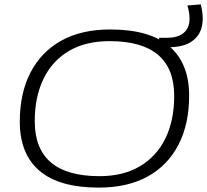

<svg xmlns="http://www.w3.org/2000/svg" viewBox="-20 -844 942 873"><path d="M429 9Q249 9 159.5 -67.5Q70 -144 70 -291Q70 -420 118.5 -514Q167 -608 258.5 -659Q350 -710 481 -710Q661 -710 750.5 -633Q840 -556 840 -409Q840 -280 791.5 -186Q743 -92 651.5 -41.5Q560 9 429 9ZM432 -43Q541 -43 617 -88.5Q693 -134 732.5 -215.5Q772 -297 772 -408Q772 -657 478 -657Q369 -657 293 -612Q217 -567 177.5 -485Q138 -403 138 -293Q138 -43 432 -43ZM710 -629 703 -672H736Q786 -672 811.5 -691.5Q837 -711 841 -744.5Q845 -778 832 -819L893 -824Q907 -771 898.5 -727Q890 -683 852.5 -656Q815 -629 742 -629Z"/></svg>

Font: Georama Expanded Light
Style: Italic
Weight: 300
Width: 7
Italic angle: -9°
Designer: Jean-Baptiste Levee
Foundry: Production Type
Version: Version 1.000